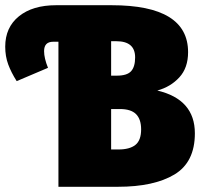

<svg xmlns="http://www.w3.org/2000/svg" viewBox="-20 -716 776 736"><path d="M727 -205Q727 -94 648.5 -47Q570 0 432 0H204V-556H184Q149 -556 149 -520Q149 -493 164 -456L44 -405Q23 -438 11.5 -469Q0 -500 0 -537Q0 -611 52.5 -653.5Q105 -696 195 -696H408Q701 -696 701 -516Q701 -456 667.5 -419.5Q634 -383 583 -369Q727 -335 727 -205ZM406 -558V-426H428Q467 -426 482.5 -443Q498 -460 498 -496Q498 -558 426 -558ZM521 -220Q521 -259 501.5 -278.5Q482 -298 440 -298H406V-143H434Q477 -143 499 -160.5Q521 -178 521 -220Z"/></svg>

Font: Fira Sans Condensed Black
Style: Regular
Weight: 900
Width: 3
Designer: Carrois Corporate & Edenspiekermann AG
Foundry: Carrois Corporate GbR & Edenspiekermann AG
Version: Version 4.203